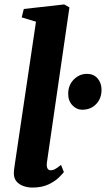

<svg xmlns="http://www.w3.org/2000/svg" viewBox="-20 -837 478 867"><path d="M192 -104.5Q189.5 -87.5 193.8 -77.8Q198 -68 209.5 -68Q217.5 -68 227 -72.5Q236.5 -77 255.5 -92.5L268.5 -60Q262.5 -52 245.5 -35.2Q228.5 -18.5 198.8 -4.2Q169 10 125.5 10Q106.5 10 87 3.5Q67.5 -3 55 -17.2Q42.5 -31.5 42.5 -55Q42.5 -61 43.2 -68Q44 -75 45 -81.8Q46 -88.5 46.5 -92.5L142.5 -739L78 -758.5L87.5 -796.5L270 -817L293.5 -803.5ZM288 -414Q288 -452.5 313.2 -478Q338.5 -503.5 372.5 -503.5Q403 -503.5 420.8 -482.8Q438.5 -462 438.5 -431.5Q438.5 -392 414 -366.8Q389.5 -341.5 351.5 -341.5Q325.5 -341.5 306.5 -362Q287.5 -382.5 288 -414Z"/></svg>

Font: Merriweather 24pt ExtraBold
Style: Italic
Weight: 800
Italic angle: -7.8°
Version: Version 2.101